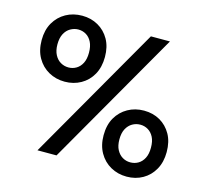

<svg xmlns="http://www.w3.org/2000/svg" viewBox="-104 -832 1046 964"><g transform="rotate(15 419.0 -349.5)"><path d="M166 0 568 -700H667L265 0ZM632 12Q586 12 548.5 -9Q511 -30 489 -68.5Q467 -107 467 -159Q467 -213 489 -251Q511 -289 548.5 -310Q586 -331 632 -331Q679 -331 715.5 -310Q752 -289 773.5 -251Q795 -213 795 -159Q795 -107 773.5 -68.5Q752 -30 715 -9Q678 12 632 12ZM631 -62Q654 -62 672.5 -73Q691 -84 702 -105.5Q713 -127 713 -160Q713 -193 702 -214.5Q691 -236 672.5 -247Q654 -258 632 -258Q610 -258 591 -247Q572 -236 560.5 -214.5Q549 -193 549 -160Q549 -127 560.5 -105.5Q572 -84 590.5 -73Q609 -62 631 -62ZM208 -368Q162 -368 124.5 -389Q87 -410 65 -448.5Q43 -487 43 -540Q43 -593 65 -631Q87 -669 124.5 -690Q162 -711 209 -711Q255 -711 292 -690Q329 -669 350.5 -631Q372 -593 372 -540Q372 -487 350.5 -448.5Q329 -410 291.5 -389Q254 -368 208 -368ZM208 -442Q230 -442 248.5 -453Q267 -464 278 -485.5Q289 -507 289 -540Q289 -573 278 -595Q267 -617 248.5 -628Q230 -639 208 -639Q187 -639 167.5 -628Q148 -617 136.5 -595Q125 -573 125 -540Q125 -508 136.5 -486Q148 -464 167 -453Q186 -442 208 -442Z"/></g></svg>

Font: DM Sans 12pt Medium
Style: Regular
Weight: 500
Version: Version 4.004;gftools[0.9.30]